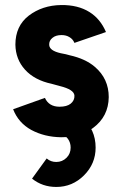

<svg xmlns="http://www.w3.org/2000/svg" viewBox="-20 -532 482 761"><path d="M304 -67 219 -2Q237 3 249 18Q260 33 260 53Q260 77 244 93Q227 110 203 110Q181 110 165 96Q165 96 150.5 116Q136 136 107 176Q148 209 203 209Q267 209 313 163Q359 117 359 53Q359 -20 304 -67ZM400 -405Q378 -457 335 -484Q289 -513 222 -512Q148 -511 94 -470Q41 -429 41 -355Q42 -297 79 -256Q98 -235 124.5 -221Q151 -207 184 -200Q192 -198 200.5 -195.5Q209 -193 217 -191Q274 -177 275 -153Q276 -134 260 -121Q245 -109 216 -109Q174 -109 158 -144L32 -99Q53 -45 104 -17Q156 11 222 12Q301 12 349 -25Q410 -70 411 -147Q411 -220 356 -267Q319 -299 256 -313Q250 -315 241 -317Q232 -319 221 -321Q176 -331 175 -354Q174 -371 188 -382Q201 -393 224 -393Q242 -393 255 -385Q269 -377 275 -362Z"/></svg>

Font: Unageo
Style: Bold
Weight: 700
Designer: Richard Sepsi
Foundry: Richard Sepsi
Version: Version 2.000